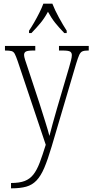

<svg xmlns="http://www.w3.org/2000/svg" viewBox="-20 -786 503 1045"><path d="M40 210Q86 210 114.5 199Q143 188 162 163.5Q181 139 196 99.5Q211 60 229 2L76 -454Q67 -480 60.5 -492.5Q54 -505 42.5 -508Q31 -511 9 -511H7V-536H172V-511H163Q131 -511 121 -505.5Q111 -500 111 -487Q111 -478 116.5 -460.5Q122 -443 132 -414L195 -223Q212 -169 227 -121.5Q242 -74 249 -46Q256 -75 266.5 -112Q277 -149 290 -195L356 -419Q362 -440 366.5 -457.5Q371 -475 371 -486Q371 -499 362 -505Q353 -511 320 -511H301V-536H463V-511H459Q439 -511 428.5 -506.5Q418 -502 411 -486.5Q404 -471 394 -438L261 12Q240 83 221 127.5Q202 172 178.5 196.5Q155 221 122.5 230Q90 239 43 239H40ZM138 -619Q151 -638 166 -664Q181 -690 194.5 -717Q208 -744 216 -766H265Q278 -732 301 -690Q324 -648 343 -619V-606H330Q301 -636 280.5 -661.5Q260 -687 241 -722Q222 -687 201 -661.5Q180 -636 151 -606H138Z"/></svg>

Font: Noto Serif Myanmar Condensed ExtraLight
Style: Regular
Weight: 200
Width: 3
Designer: Ben Mitchell and the Monotype Design Team
Foundry: Monotype Imaging Inc.
Version: Version 2.106; ttfautohint (v1.8.4.7-5d5b)